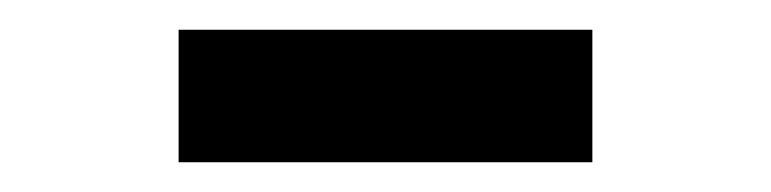

<svg xmlns="http://www.w3.org/2000/svg" viewBox="-20 -669 518 129"><path d="M100 -649H378V-560H100Z"/></svg>

Font: Play
Style: Bold
Weight: 700
Designer: Jonas Hecksher (Cyrillic expansion: Cyreal)
Foundry: Jonas Hecksher, Playtype, e-types AS
Version: Version 2.101; ttfautohint (v1.5.65-e2d9)